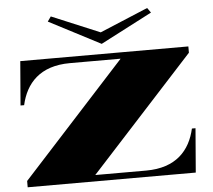

<svg xmlns="http://www.w3.org/2000/svg" viewBox="-60 -998 1178 1064"><g transform="rotate(-5 528.5 -466.0)"><path d="M51 0H986L1006 -245H986C959 -125 880 -35 713 -35H430L1006 -665V-700H71L51 -455H71C98 -575 177 -665 344 -665H626L51 -35ZM242 -905 529 -756 816 -905 797 -932 529 -820 261 -932Z"/></g></svg>

Font: Sprat Extended Black
Style: Regular
Weight: 900
Width: 9
Designer: Ethan Nakache
Foundry: Collletttivo
Version: Version 2.000;Glyphs 3.2 (3217)